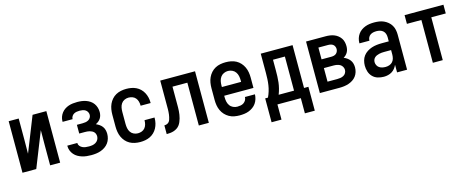

<svg xmlns="http://www.w3.org/2000/svg" viewBox="-36 -1123 4572 1871"><g transform="rotate(-15 2250.0 -187.5)"><path d="M60 0V-520H161V-312Q161 -275 160.5 -238Q160 -201 160 -165L301 -520H440V0H339V-208Q339 -245 339.5 -282Q340 -319 340 -355L199 0Z M753 8Q730 8 706.5 5.5Q683 3 660.5 -4Q638 -11 618 -22.5Q598 -34 582.5 -52Q567 -70 558.5 -92Q550 -114 550 -138V-142H651V-140Q651 -124 662 -111Q673 -98 688 -91Q703 -84 719.5 -82Q736 -80 753 -80Q771 -80 788.5 -83Q806 -86 821.5 -95.5Q837 -105 846 -121Q855 -137 855 -155Q855 -166 851 -178Q847 -190 839 -198.5Q831 -207 820 -212.5Q809 -218 797.5 -221Q786 -224 774 -225Q762 -226 750 -226H693V-314H750Q765 -314 780.5 -316.5Q796 -319 809.5 -326.5Q823 -334 831 -347.5Q839 -361 839 -376Q839 -391 831.5 -405Q824 -419 811 -427Q798 -435 783 -437.5Q768 -440 753 -440Q738 -440 723.5 -437.5Q709 -435 696.5 -428Q684 -421 675.5 -408Q667 -395 667 -381V-378H566V-385Q566 -407 573.5 -428Q581 -449 594.5 -466.5Q608 -484 626.5 -496.5Q645 -509 666 -516Q687 -523 709 -525.5Q731 -528 753 -528Q776 -528 798.5 -525Q821 -522 842 -514.5Q863 -507 882 -494Q901 -481 914 -462.5Q927 -444 933.5 -422Q940 -400 940 -377Q940 -361 936 -344.5Q932 -328 923 -314Q914 -300 901 -289.5Q888 -279 873 -272Q891 -264 907 -253Q923 -242 934.5 -226.5Q946 -211 951 -191.5Q956 -172 956 -153Q956 -129 949 -105Q942 -81 927.5 -61.5Q913 -42 892.5 -28Q872 -14 849 -6Q826 2 801.5 5Q777 8 753 8Z M1247 8Q1220 8 1193 2.5Q1166 -3 1142.5 -16Q1119 -29 1101 -49.5Q1083 -70 1072 -94.5Q1061 -119 1056.5 -146Q1052 -173 1052 -200V-320Q1052 -347 1056.5 -374Q1061 -401 1072 -425.5Q1083 -450 1101 -470.5Q1119 -491 1142.5 -504Q1166 -517 1193 -522.5Q1220 -528 1247 -528Q1273 -528 1298 -523.5Q1323 -519 1346 -508Q1369 -497 1387.5 -479Q1406 -461 1418 -438.5Q1430 -416 1436 -391Q1442 -366 1442 -340V-333H1341V-337Q1341 -357 1335.5 -376.5Q1330 -396 1317.5 -411Q1305 -426 1286 -433Q1267 -440 1247 -440Q1225 -440 1205 -430.5Q1185 -421 1173 -403Q1161 -385 1157 -363.5Q1153 -342 1153 -320V-200Q1153 -178 1157 -156.5Q1161 -135 1173 -117Q1185 -99 1205 -89.5Q1225 -80 1247 -80Q1267 -80 1286 -87Q1305 -94 1317.5 -109Q1330 -124 1335.5 -143.5Q1341 -163 1341 -183V-187H1442V-180Q1442 -154 1436 -129Q1430 -104 1418 -81.5Q1406 -59 1387.5 -41Q1369 -23 1346 -12Q1323 -1 1298 3.5Q1273 8 1247 8Z M1515 0V-88Q1528 -88 1540.5 -92.5Q1553 -97 1561.5 -106.5Q1570 -116 1574 -128.5Q1578 -141 1581 -153.5Q1584 -166 1585.5 -179Q1587 -192 1588 -205Q1589 -218 1589 -230.5Q1589 -243 1589 -256V-520H1940V0H1839V-432H1689V-260Q1689 -241 1689 -223Q1689 -205 1687.5 -187Q1686 -169 1683.5 -151Q1681 -133 1676 -115.5Q1671 -98 1664 -81Q1657 -64 1646 -49.5Q1635 -35 1619.5 -25Q1604 -15 1587 -9.5Q1570 -4 1551.5 -2Q1533 0 1515 0Z M2250 8Q2223 8 2196 3Q2169 -2 2145 -15.5Q2121 -29 2102.5 -49Q2084 -69 2072.5 -94Q2061 -119 2056.5 -146Q2052 -173 2052 -200V-320Q2052 -347 2056.5 -374Q2061 -401 2072.5 -426Q2084 -451 2102.5 -471.5Q2121 -492 2145 -505Q2169 -518 2196 -523Q2223 -528 2250 -528Q2277 -528 2304 -523Q2331 -518 2355 -505Q2379 -492 2397.5 -471.5Q2416 -451 2427.5 -426Q2439 -401 2443.5 -374Q2448 -347 2448 -320V-216H2153V-200Q2153 -178 2157.5 -156.5Q2162 -135 2174.5 -117Q2187 -99 2207.5 -89.5Q2228 -80 2250 -80Q2266 -80 2283 -83Q2300 -86 2314 -95.5Q2328 -105 2336.5 -120Q2345 -135 2345 -152H2446Q2445 -128 2438 -105Q2431 -82 2417.5 -62.5Q2404 -43 2384.5 -29Q2365 -15 2343 -6.5Q2321 2 2297 5Q2273 8 2250 8ZM2347 -304V-320Q2347 -342 2342.5 -363.5Q2338 -385 2325.5 -403Q2313 -421 2292.5 -430.5Q2272 -440 2250 -440Q2228 -440 2207.5 -430.5Q2187 -421 2174.5 -403Q2162 -385 2157.5 -363.5Q2153 -342 2153 -320V-304Z M2868 153V0H2632V153H2532V-88H2560Q2573 -115 2582 -144.5Q2591 -174 2595.5 -204Q2600 -234 2601.5 -264.5Q2603 -295 2603 -325V-520H2924V-88H2968V153ZM2823 -88V-432H2703V-325Q2703 -295 2702 -264.5Q2701 -234 2697.5 -204.5Q2694 -175 2686.5 -145.5Q2679 -116 2668 -88Z M3060 0V-520H3259Q3280 -520 3301 -517Q3322 -514 3341.5 -506.5Q3361 -499 3378 -486Q3395 -473 3407 -455.5Q3419 -438 3424 -417Q3429 -396 3429 -375Q3429 -359 3426 -344Q3423 -329 3415.5 -315Q3408 -301 3397 -290.5Q3386 -280 3373 -272Q3391 -265 3407 -253.5Q3423 -242 3434.5 -226.5Q3446 -211 3451 -192Q3456 -173 3456 -154Q3456 -130 3449 -107Q3442 -84 3428 -65.5Q3414 -47 3394 -34Q3374 -21 3351.5 -13.5Q3329 -6 3305.5 -3Q3282 0 3259 0ZM3161 -313H3259Q3272 -313 3285 -316Q3298 -319 3308 -327Q3318 -335 3323.5 -347.5Q3329 -360 3329 -373Q3329 -386 3323.5 -398.5Q3318 -411 3308 -418.5Q3298 -426 3285 -429Q3272 -432 3259 -432H3161ZM3259 -88Q3275 -88 3291.5 -90.5Q3308 -93 3323 -101Q3338 -109 3346.5 -124Q3355 -139 3355 -156Q3355 -172 3346.5 -187Q3338 -202 3323.5 -210.5Q3309 -219 3292 -222Q3275 -225 3259 -225H3161V-88Z M3705 8Q3674 8 3644 -1Q3614 -10 3592.5 -32Q3571 -54 3561.5 -83.5Q3552 -113 3552 -144Q3552 -170 3559 -195.5Q3566 -221 3581.5 -241.5Q3597 -262 3619.5 -276.5Q3642 -291 3666.5 -299Q3691 -307 3717 -310Q3743 -313 3769 -313H3839V-354Q3839 -372 3833.5 -389Q3828 -406 3815 -418Q3802 -430 3784.5 -435Q3767 -440 3749 -440Q3733 -440 3717 -437Q3701 -434 3687.5 -425Q3674 -416 3666.5 -401.5Q3659 -387 3659 -371V-368H3558V-373Q3558 -396 3565 -418.5Q3572 -441 3585.5 -460Q3599 -479 3618 -492.5Q3637 -506 3658.5 -514Q3680 -522 3703 -525Q3726 -528 3749 -528Q3773 -528 3797.5 -524.5Q3822 -521 3844.5 -511Q3867 -501 3886 -485Q3905 -469 3917.5 -448Q3930 -427 3935 -402.5Q3940 -378 3940 -354V0H3839V-77Q3831 -58 3817.5 -41Q3804 -24 3786 -13Q3768 -2 3747 3Q3726 8 3705 8ZM3746 -80Q3765 -80 3784 -86.5Q3803 -93 3816 -107.5Q3829 -122 3834 -141.5Q3839 -161 3839 -180V-225H3769Q3756 -225 3743.5 -224Q3731 -223 3718.5 -220Q3706 -217 3694 -212Q3682 -207 3672.5 -198.5Q3663 -190 3658 -178Q3653 -166 3653 -153Q3653 -137 3660.5 -121.5Q3668 -106 3682 -96.5Q3696 -87 3712.5 -83.5Q3729 -80 3746 -80Z M4200 0V-432H4054V-520H4446V-432H4300V0Z"/></g></svg>

Font: Iosevka Term Semibold
Style: Regular
Weight: 600
Monospace: yes
Designer: Belleve Invis
Foundry: Belleve Invis
Version: Version 31.4.0